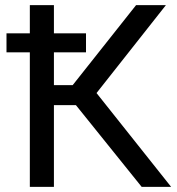

<svg xmlns="http://www.w3.org/2000/svg" viewBox="-20 -731 692 751"><path d="M190.9 -710.9V0H96.7V-710.9ZM628.9 -710.9 320.3 -319.8H153.3L138.7 -397.9H264.2L512.2 -710.9ZM534.2 0 267.1 -332 319.8 -414.6 649.4 0ZM316.4 -600.6V-526.4H5.4V-600.6Z"/></svg>

Font: RobotoDEMO
Style: Regular
Weight: 400
Designer: Christian Robertson
Foundry: Google
Version: Version 2.136